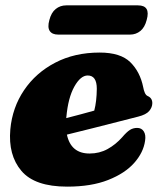

<svg xmlns="http://www.w3.org/2000/svg" viewBox="-20 -681 602 716"><path d="M521 -156Q515 -112.5 480.5 -73.5Q446 -34.5 383.2 -9.8Q320.5 15 230.5 15Q109.5 15 59.8 -43.8Q10 -102.5 18.5 -198.5Q26 -280 69.8 -344.8Q113.5 -409.5 185.8 -447.2Q258 -485 351.5 -485Q429.5 -485 466 -449Q502.5 -413 514 -356Q516 -344.5 520 -335.2Q524 -326 530.5 -323Q548 -315.5 548 -296.5Q548 -281 536.5 -267.2Q525 -253.5 495 -246Q464 -238 418.5 -226.5Q373 -215 323 -202.2Q273 -189.5 229.5 -179Q244.5 -108.5 314 -108.5Q351 -108.5 381.2 -125.2Q411.5 -142 435.5 -169Q452.5 -189 464.5 -196.5Q476.5 -204 491.5 -204Q508 -204 516.2 -191Q524.5 -178 521 -156ZM227.5 -245Q227 -242.5 227 -240.5Q254.5 -247.5 282.2 -255Q310 -262.5 331.5 -268.5Q340.5 -302.5 341 -350Q341 -399.5 307 -399.5Q280.5 -399.5 257.2 -358Q234 -316.5 227.5 -245ZM164 -606Q171 -634 187.8 -647.5Q204.5 -661 227 -661H494.5Q542.5 -661 527 -606.5Q520 -579 503.5 -565.5Q487 -552 465 -552H197Q174.5 -552 165.5 -565.5Q156.5 -579 164 -606Z"/></svg>

Font: Fraunces 9pt Soft Black
Style: Italic
Weight: 900
Italic angle: -16°
Version: Version 1.000;[b76b70a41]